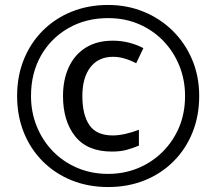

<svg xmlns="http://www.w3.org/2000/svg" viewBox="-20 -795 872 774"><path d="M416 -41Q336 -41 269 -68Q202 -95 152.5 -144.5Q103 -194 76 -261Q49 -328 49 -408Q49 -488 76 -555Q103 -622 152.5 -671.5Q202 -721 269 -748Q336 -775 416 -775Q492 -775 558.5 -748Q625 -721 675.5 -671.5Q726 -622 754.5 -555Q783 -488 783 -408Q783 -328 756 -261Q729 -194 679.5 -144.5Q630 -95 563 -68Q496 -41 416 -41ZM416 -94Q480 -94 536 -117Q592 -140 635 -182.5Q678 -225 702 -282Q726 -339 726 -408Q726 -473 703 -530Q680 -587 638.5 -630Q597 -673 540.5 -697.5Q484 -722 416 -722Q326 -722 255.5 -681.5Q185 -641 145 -570.5Q105 -500 105 -408Q105 -343 128 -286Q151 -229 192.5 -186Q234 -143 291 -118.5Q348 -94 416 -94ZM431 -184Q332 -184 283 -245.5Q234 -307 234 -408Q234 -473 257 -523.5Q280 -574 325 -602.5Q370 -631 435 -631Q500 -631 558 -601L529 -540Q479 -566 436 -566Q377 -566 344.5 -524Q312 -482 312 -408Q312 -332 340.5 -290.5Q369 -249 435 -249Q458 -249 486.5 -255.5Q515 -262 540 -272V-208Q516 -198 491 -191Q466 -184 431 -184Z"/></svg>

Font: Noto Sans Tamil UI
Style: Regular
Weight: 400
Designer: Jelle Bosma - Monotype Design Team
Foundry: Monotype Imaging Inc.
Version: Version 2.004; ttfautohint (v1.8.4.7-5d5b)